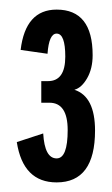

<svg xmlns="http://www.w3.org/2000/svg" viewBox="-20 -665 233 400"><path d="M135 -478Q178 -464 178 -393Q178 -285 98 -285Q28 -285 15 -369L70 -387Q73 -335 98 -335Q121 -335 121 -394Q121 -451 83 -451H66V-496H80Q116 -496 116 -547Q116 -595 98 -595Q82 -595 79 -553L23 -561Q33 -645 98 -645Q173 -645 173 -550Q173 -522 161.5 -502Q150 -482 135 -478Z"/></svg>

Font: Gully ECD Medium
Style: Regular
Weight: 500
Width: 2
Designer: jaikishan Patel
Foundry: MagicType
Version: Version 1.000;Glyphs 3.2 (3242)